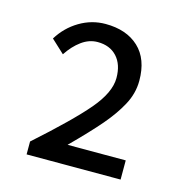

<svg xmlns="http://www.w3.org/2000/svg" viewBox="-76 -961 562 590"><g transform="rotate(15 205.5 -666.0)"><path d="M265 -739Q265 -782 242.5 -806.5Q220 -831 181 -831Q154 -831 130 -813.5Q106 -796 87 -767L45 -806Q69 -845 107.5 -868Q146 -891 190 -891Q257 -891 296 -854.5Q335 -818 335 -749Q335 -708 314 -670Q295 -635 263 -597.5Q231 -560 173 -502H358V-441H59V-482Q169 -580 217 -636.5Q265 -693 265 -739Z"/></g></svg>

Font: Merged Yaku Han JP
Style: Regular
Weight: 400
Designer: Ryoko NISHIZUKA 西塚涼子 (kana, bopomofo & ideographs); Paul D. Hunt (Latin, Greek & Cyrillic); Sandoll Communications 산돌커뮤니
Foundry: Adobe
Version: Version 2.004